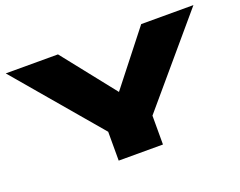

<svg xmlns="http://www.w3.org/2000/svg" viewBox="-103 -829 1276 1019"><g transform="rotate(-20 535.0 -320.0)"><path d="M1065 -640 660 -163V0H410V-163L5 -640H300L536 -342L770 -640Z"/></g></svg>

Font: Syne ExtraBold
Style: Regular
Weight: 800
Designer: Lucas Descroix
Foundry: Bonjour Monde
Version: Version 2.200; ttfautohint (v1.8.4)